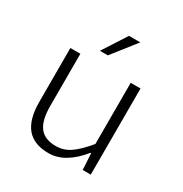

<svg xmlns="http://www.w3.org/2000/svg" viewBox="-169 -843 938 984"><g transform="rotate(30 300.0 -350.5)"><path d="M221.2 -573.2 312 -713.9H378.9L268.1 -573.2ZM254.9 13.2Q167.5 13.2 125.2 -37.6Q83 -88.4 83 -191.9V-509.8H142.1V-200.2Q142.1 -116.7 172.1 -76.9Q202.1 -37.1 269 -37.1Q314.5 -37.1 352.8 -63Q391.1 -88.9 439.9 -147.9V-509.8H498V0H450.2L444.8 -96.2H440.9Q352.5 13.2 254.9 13.2Z"/></g></svg>

Font: Office Code Pro D Light
Style: Regular
Weight: 300
Designer: Nathan Rutzky & Paul D. Hunt
Foundry: Adobe Systems Incorporated
Version: Version 1.004;PS 001.004;hotconv 1.0.70;makeotf.lib2.5.58329